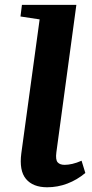

<svg xmlns="http://www.w3.org/2000/svg" viewBox="-20 -763 380 792"><path d="M174.5 9.5Q116 9.5 87.2 -24.8Q58.5 -59 68 -131L143.5 -683L64.5 -695L70.5 -743H295L212.5 -134.5Q208.5 -104 217.8 -93.5Q227 -83 246.5 -83Q261 -83 278.5 -87Q296 -91 316.5 -100L332 -49.5Q298 -21 258 -5.8Q218 9.5 174.5 9.5Z"/></svg>

Font: Merriweather 24pt
Style: Bold Italic
Weight: 700
Italic angle: -7.8°
Designer: Eben Sorkin
Foundry: Eben Sorkin
Version: Version 2.101